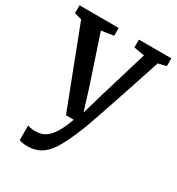

<svg xmlns="http://www.w3.org/2000/svg" viewBox="-190 -675 964 1046"><g transform="rotate(30 292.0 -152.5)"><path d="M137.5 251.5Q122 251.5 108.8 249.2Q95.5 247 88 243V150.5Q94 154.5 108.2 156.8Q122.5 159 138 159Q158.5 159 178 152.5Q197.5 146 216 128.8Q234.5 111.5 252.2 80Q270 48.5 287.5 0H238.5L49 -493.5L3 -506.5V-555.5H249.5V-506.5L172.5 -494.5L270 -202L314 -60.5L355.5 -203L443.5 -494.5L376.5 -506.5V-555.5H580.5V-506.5L530 -494.5Q500.5 -403.5 475.2 -328Q450 -252.5 430 -193Q410 -133.5 395.2 -90.5Q380.5 -47.5 371 -21Q361.5 5.5 357.5 15Q327 91.5 298.2 144.2Q269.5 197 232 224.2Q194.5 251.5 137.5 251.5Z"/></g></svg>

Font: Merriweather Medium
Style: Regular
Weight: 500
Version: Version 2.100